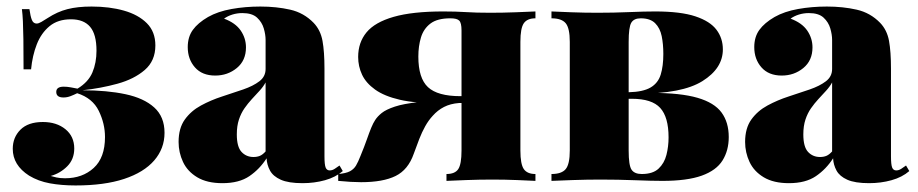

<svg xmlns="http://www.w3.org/2000/svg" viewBox="-20 -553 2807 587"><path d="M260 -533Q315 -533 359 -520.5Q403 -508 429 -482Q455 -456 455 -414Q455 -367 422.5 -339Q390 -311 339 -297Q288 -283 232 -277Q307 -277 363.5 -265Q420 -253 451.5 -224.5Q483 -196 483 -147Q483 -99 451.5 -62.5Q420 -26 359.5 -6Q299 14 211 14Q168 14 132.5 7.5Q97 1 69 -16Q44 -32 31.5 -52.5Q19 -73 19 -98Q19 -133 42.5 -156.5Q66 -180 111 -180Q153 -180 180 -158Q207 -136 207 -99Q207 -66 185.5 -44.5Q164 -23 135 -15Q142 -13 152.5 -10.5Q163 -8 179 -8Q232 -8 266.5 -39.5Q301 -71 301 -134Q301 -175 282 -214Q263 -253 216 -268Q206 -263 195.5 -259Q185 -255 174 -255Q152 -255 152 -272Q152 -288 175 -288Q185 -288 196 -286Q207 -284 217 -282Q250 -302 262.5 -331.5Q275 -361 275 -398Q275 -448 255.5 -471Q236 -494 197 -494Q157 -494 131.5 -473Q106 -452 92.5 -417.5Q79 -383 75 -341H52Q52 -398 51.5 -433Q51 -468 50 -488.5Q49 -509 47 -525H70Q73 -503 77.5 -492Q82 -481 92 -481Q98 -481 106.5 -486Q115 -491 126 -498Q155 -517 186 -525Q217 -533 260 -533Z M660 7Q613 7 583 -11Q553 -29 539.5 -58Q526 -87 526 -119Q526 -161 545 -187.5Q564 -214 594.5 -230.5Q625 -247 659 -258Q693 -269 723.5 -279.5Q754 -290 773 -304.5Q792 -319 792 -342V-431Q792 -447 786.5 -466Q781 -485 766 -499Q751 -513 721 -513Q705 -513 690.5 -508.5Q676 -504 665 -496Q700 -483 716 -459.5Q732 -436 732 -408Q732 -368 704 -345Q676 -322 638 -322Q598 -322 576 -347Q554 -372 554 -409Q554 -440 569.5 -461.5Q585 -483 616 -501Q646 -518 688 -525.5Q730 -533 776 -533Q825 -533 867 -523.5Q909 -514 939 -483Q960 -461 966 -428Q972 -395 972 -343V-75Q972 -50 975.5 -41Q979 -32 988 -32Q996 -32 1003.5 -37Q1011 -42 1018 -47L1028 -30Q1006 -11 973.5 -2Q941 7 905 7Q862 7 838.5 -3.5Q815 -14 805.5 -31.5Q796 -49 795 -69Q774 -36 742.5 -14.5Q711 7 660 7ZM755 -73Q766 -73 774.5 -76.5Q783 -80 792 -90V-301Q785 -288 773.5 -275.5Q762 -263 750 -250Q738 -237 727.5 -222Q717 -207 710.5 -187.5Q704 -168 704 -142Q704 -104 718.5 -88.5Q733 -73 755 -73Z M1617 -518V-497Q1592 -497 1581.5 -482Q1571 -467 1571 -425V-93Q1571 -51 1581.5 -36Q1592 -21 1617 -21V0Q1598 -1 1561 -2.5Q1524 -4 1485 -4Q1446 -4 1405.5 -2.5Q1365 -1 1345 0V-21Q1371 -21 1381 -36Q1391 -51 1391 -93V-460Q1391 -483 1384 -490Q1377 -497 1357 -497Q1317 -497 1296 -481Q1275 -465 1267 -438.5Q1259 -412 1259 -380Q1259 -314 1288.5 -286.5Q1318 -259 1388 -259Q1405 -259 1422.5 -260Q1440 -261 1451 -261L1453 -238Q1420 -238 1387.5 -238Q1355 -238 1322 -238Q1250 -237 1202.5 -248Q1155 -259 1127 -279Q1099 -299 1087 -324.5Q1075 -350 1075 -379Q1075 -423 1100.5 -454Q1126 -485 1183.5 -501.5Q1241 -518 1335 -518Q1374 -518 1404.5 -516Q1435 -514 1479 -514Q1517 -514 1557 -515.5Q1597 -517 1617 -518ZM1383 -245V-238Q1357 -236 1337.5 -226Q1318 -216 1303 -199Q1290 -185 1280 -167Q1270 -149 1262 -128.5Q1254 -108 1245 -83Q1228 -34 1189.5 -15Q1151 4 1084 4Q1070 4 1052 3Q1034 2 1014 0V-21Q1038 -23 1050 -29.5Q1062 -36 1068.5 -47Q1075 -58 1082 -76Q1094 -105 1101.5 -126.5Q1109 -148 1115 -162.5Q1121 -177 1127 -186Q1134 -197 1147 -207.5Q1160 -218 1187 -227Q1214 -236 1261 -241Q1308 -246 1383 -245Z M1983 -518Q2061 -518 2106 -503Q2151 -488 2170.5 -462Q2190 -436 2190 -402Q2190 -344 2127.5 -305Q2065 -266 1931 -267Q1931 -267 1924 -268Q1917 -269 1909.5 -270Q1902 -271 1902 -271Q1946 -272 1969 -285.5Q1992 -299 2000 -325Q2008 -351 2008 -388Q2008 -418 2003 -442.5Q1998 -467 1983 -482Q1968 -497 1939 -497Q1918 -497 1910 -483.5Q1902 -470 1902 -425V-93Q1902 -47 1911 -34Q1920 -21 1942 -21Q1976 -21 1993.5 -37.5Q2011 -54 2017.5 -79.5Q2024 -105 2024 -133Q2024 -195 1998.5 -223Q1973 -251 1912 -251H1820Q1820 -251 1820 -261Q1820 -271 1820 -271H1949L1972 -269Q2061 -269 2112.5 -254Q2164 -239 2186 -209Q2208 -179 2208 -134Q2208 -93 2189 -62.5Q2170 -32 2125.5 -16Q2081 0 2005 0Q1973 0 1921.5 -2Q1870 -4 1816 -4Q1774 -4 1731 -2.5Q1688 -1 1666 0V-21Q1697 -21 1709.5 -36Q1722 -51 1722 -93V-425Q1722 -467 1709.5 -482Q1697 -497 1666 -497V-518Q1686 -517 1726.5 -515.5Q1767 -514 1806 -514Q1857 -514 1903.5 -516Q1950 -518 1983 -518Z M2392 7Q2345 7 2315 -11Q2285 -29 2271.5 -58Q2258 -87 2258 -119Q2258 -161 2277 -187.5Q2296 -214 2326.5 -230.5Q2357 -247 2391 -258Q2425 -269 2455.5 -279.5Q2486 -290 2505 -304.5Q2524 -319 2524 -342V-431Q2524 -447 2518.5 -466Q2513 -485 2498 -499Q2483 -513 2453 -513Q2437 -513 2422.5 -508.5Q2408 -504 2397 -496Q2432 -483 2448 -459.5Q2464 -436 2464 -408Q2464 -368 2436 -345Q2408 -322 2370 -322Q2330 -322 2308 -347Q2286 -372 2286 -409Q2286 -440 2301.5 -461.5Q2317 -483 2348 -501Q2378 -518 2420 -525.5Q2462 -533 2508 -533Q2557 -533 2599 -523.5Q2641 -514 2671 -483Q2692 -461 2698 -428Q2704 -395 2704 -343V-75Q2704 -50 2707.5 -41Q2711 -32 2720 -32Q2728 -32 2735.5 -37Q2743 -42 2750 -47L2760 -30Q2738 -11 2705.5 -2Q2673 7 2637 7Q2594 7 2570.5 -3.5Q2547 -14 2537.5 -31.5Q2528 -49 2527 -69Q2506 -36 2474.5 -14.5Q2443 7 2392 7ZM2487 -73Q2498 -73 2506.5 -76.5Q2515 -80 2524 -90V-301Q2517 -288 2505.5 -275.5Q2494 -263 2482 -250Q2470 -237 2459.5 -222Q2449 -207 2442.5 -187.5Q2436 -168 2436 -142Q2436 -104 2450.5 -88.5Q2465 -73 2487 -73Z"/></svg>

Font: Playfair Display Black
Style: Regular
Weight: 900
Designer: Claus Eggers Sørensen
Foundry: Claus Eggers Sørensen
Version: Version 1.203